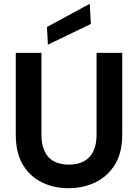

<svg xmlns="http://www.w3.org/2000/svg" viewBox="-20 -978 725 1010"><path d="M340 12Q263 12 200 -19Q137 -50 100 -112Q63 -174 63 -270V-700H198V-269Q198 -217 215 -181.5Q232 -146 264.5 -129Q297 -112 342 -112Q388 -112 420.5 -129Q453 -146 470.5 -181.5Q488 -217 488 -269V-700H623V-270Q623 -174 584.5 -112Q546 -50 482 -19Q418 12 340 12ZM232 -743 227 -836 452 -958 458 -852Z"/></svg>

Font: DM Sans 20pt
Style: Bold
Weight: 700
Version: Version 4.004;gftools[0.9.30]